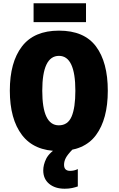

<svg xmlns="http://www.w3.org/2000/svg" viewBox="-20 -912 727 1172"><path d="M638 -358Q638 -532 566 -628.5Q494 -725 340 -725Q188 -725 114 -628.5Q40 -532 40 -359Q40 -185 114.5 -87.5Q189 10 339 10Q494 10 566 -87.5Q638 -185 638 -358ZM238 -358Q238 -571 340 -571Q440 -571 440 -358Q440 -254 417 -200.5Q394 -147 339 -147Q238 -147 238 -358ZM505 -892V-777H185V-892ZM371 94Q371 73 381.5 52.5Q392 32 423 0L343 -21Q280 20 262 57Q244 94 244 128Q244 180 280 210Q316 240 375 240Q401 240 421 235.5Q441 231 455 226V120Q433 131 408 131Q371 131 371 94Z"/></svg>

Font: Noto Sans Display SemiCondensed Black
Style: Regular
Weight: 900
Width: 4
Designer: Monotype Design Team
Foundry: Monotype Imaging Inc.
Version: Version 1.900